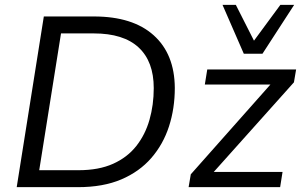

<svg xmlns="http://www.w3.org/2000/svg" viewBox="-20 -773 1246 793"><path d="M49 0 161 -705H368Q528 -705 614.5 -627.5Q701 -550 702 -410Q702 -325 678 -251Q654 -177 605 -120.5Q556 -64 481 -32Q406 0 302 0ZM142 -70H304Q388 -70 447 -96.5Q506 -123 543 -170Q580 -217 597.5 -278.5Q615 -340 615 -409Q615 -519 552.5 -577Q490 -635 367 -635H232ZM759 0 768 -53 1097 -424H826L836 -486H1203L1194 -433L863 -63H1147L1137 0ZM987 -551 899 -753H954L1029 -605L1138 -753H1195L1064 -551Z"/></svg>

Font: Nunito Sans
Style: Italic
Weight: 400
Italic angle: -9°
Designer: Vernon Adams
Foundry: Vernon Adams
Version: Version 3.006; ttfautohint (v1.8.3)